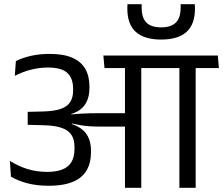

<svg xmlns="http://www.w3.org/2000/svg" viewBox="-20 -898 1067 918"><path d="M915.6 0V-593.4H837.7V0ZM1026.7 -572.4 1021.3 -632.6H725.5L732.1 -572.4ZM766.5 -572.4 761.5 -632.6H474.2L479.6 -572.4ZM577.5 0H655.5V-594.8H577.5ZM27.4 -128.5 32.3 -53.5Q67.2 -32.8 112.4 -21.3Q157.5 -9.8 213.5 -9.8Q315.5 -9.8 365.3 -50Q415 -90.3 415 -171V-178.8Q415 -217.6 400 -246.2Q385.1 -274.7 352.3 -292.7Q319.5 -310.7 265.8 -318L265 -344.4Q315.2 -346.9 346.8 -363.5Q378.3 -380 393 -408.9Q407.7 -437.7 407.7 -477.4V-484.4Q407.7 -533.7 387.9 -568.5Q368.1 -603.3 326 -621.8Q283.9 -640.3 217.5 -640.3Q168.9 -640.3 128.5 -631.1Q88 -621.9 55.9 -606.1L50.8 -535.5Q89 -555 128.4 -565Q167.9 -575.1 209.3 -575.1Q274 -575.1 301.8 -549.4Q329.6 -523.6 329.6 -473.3V-465.7Q329.6 -431.6 315.5 -409.8Q301.4 -388.1 270.1 -377.2Q238.8 -366.4 186.6 -365L112.4 -363.2V-301.3L191.1 -299.1Q241.9 -297.8 274 -286.9Q306.2 -276 321.2 -253.7Q336.1 -231.4 336.1 -196.2V-185.7Q336.1 -147.6 321.6 -123.4Q307.1 -99.2 278.1 -87.7Q249 -76.2 205.9 -76.2Q154.3 -76.2 110.9 -89.9Q67.6 -103.5 27.4 -128.5ZM260.2 -351.1V-311.1L321.8 -298.3L323.8 -307.7Q345.9 -302.6 365.6 -299.3Q385.3 -295.9 408.1 -294.3Q430.8 -292.7 461.3 -292.7H606.2V-356.9H459.8Q429.1 -356.9 406.7 -356.3Q384.2 -355.7 364.1 -354.4Q344.1 -353.2 320.9 -351L320.1 -358ZM911.4 -878H843.7Q843.7 -877 843.7 -870.2Q843.7 -863.5 843.7 -862.8Q843.7 -812.6 820.7 -789.9Q797.7 -767.2 750.4 -767.2Q702.9 -767.2 680.1 -789.9Q657.3 -812.6 657.3 -862.8Q657.3 -863.5 657.3 -870Q657.3 -876.5 657.3 -878H589.6Q589.2 -870.1 589 -865.6Q588.8 -861 588.8 -857.1Q588.8 -781.2 629.8 -745Q670.8 -708.8 750.4 -708.8Q830.5 -708.8 871.4 -745Q912.2 -781.2 912.2 -857.1Q912.2 -861 912 -865.6Q911.8 -870.1 911.4 -878Z"/></svg>

Font: Anek Devanagari Medium
Style: Regular
Weight: 500
Designer: Kailash Malviya (Devanagari) & Yesha Goshar (Latin)
Foundry: Ek Type
Version: Version 1.003